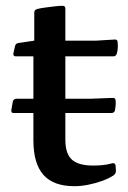

<svg xmlns="http://www.w3.org/2000/svg" viewBox="-20 -633 440 661"><path d="M236 8Q164 8 129.5 -31Q95 -70 95 -150V-477L98 -493V-590Q98 -599 108 -602Q120 -605 135.5 -607Q151 -609 167 -611Q183 -613 196 -613Q205 -613 205 -603V-152Q205 -104 227.5 -83.5Q250 -63 301 -63Q316 -63 332.5 -64.5Q349 -66 367 -71Q376 -73 378 -63L379 -46Q380 -37 372 -30Q356 -19 332.5 -10.5Q309 -2 284 3Q259 8 236 8ZM34 -439Q25 -439 26 -449L32 -475Q34 -484 44 -485L98 -493H310L376 -497Q385 -497 385 -487Q386 -478 385.5 -468Q385 -458 382 -448Q379 -439 370 -439ZM26 -244Q18 -244 19 -254L24 -283Q27 -293 36 -293H290L369 -296Q378 -296 378 -286Q379 -278 378 -269.5Q377 -261 376 -253Q373 -244 364 -244Z"/></svg>

Font: Hahmlet Medium
Style: Regular
Weight: 500
Version: Version 1.002